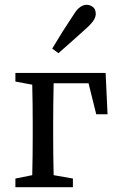

<svg xmlns="http://www.w3.org/2000/svg" viewBox="-20 -778 487 798"><path d="M44 -439V-475H419L427 -303H380L348 -432H203Q202 -394 201.5 -347Q201 -300 201 -265V-210Q201 -176 201.5 -131.5Q202 -87 203 -50L283 -36V0H44V-36L114 -50Q115 -88 115.5 -132Q116 -176 116 -210V-265Q116 -299 115.5 -344Q115 -389 114 -426ZM197 -576Q239 -647 286 -717Q300 -740 313.5 -749Q327 -758 340 -758Q354 -758 366 -749Q378 -740 378 -720Q378 -710 371.5 -697.5Q365 -685 344 -665Q313 -637 283.5 -610.5Q254 -584 223 -557Z"/></svg>

Font: Source Serif 4
Style: Regular
Weight: 400
Designer: Frank Grießhammer
Foundry: Adobe
Version: Version 4.005;hotconv 1.1.0;makeotfexe 2.6.0